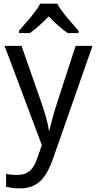

<svg xmlns="http://www.w3.org/2000/svg" viewBox="-20 -786 529 1046"><path d="M4.9 -536.1H97.2L202.1 -236.8Q209 -217.3 216.1 -195.8Q223.1 -174.3 229.2 -152.8Q235.4 -131.3 239.7 -111.3Q244.1 -91.3 246.1 -74.2H249Q251.5 -86.4 256.8 -107.4Q262.2 -128.4 268.8 -152.1Q275.4 -175.8 282.5 -198.7Q289.6 -221.7 294.9 -237.8L392.1 -536.1H483.9L272 69.8Q258.3 109.4 242.4 140.9Q226.6 172.4 205.6 194.3Q184.6 216.3 156.2 228.3Q127.9 240.2 88.9 240.2Q63.5 240.2 44.9 237.5Q26.4 234.9 13.2 231.9V161.1Q23.4 163.6 39.1 165.3Q54.7 167 71.8 167Q95.2 167 112.3 161.4Q129.4 155.8 142.1 145Q154.8 134.3 163.8 118.7Q172.9 103 180.2 83L208 4.9ZM407.7 -606H348.6Q323.7 -622.6 297.4 -646.2Q271 -669.9 245.6 -696.8Q219.2 -669.9 193.4 -646.2Q167.5 -622.6 142.6 -606H83.5V-619.1Q96.2 -633.3 112.8 -651.9Q129.4 -670.4 145.8 -690.2Q162.1 -710 176.5 -729.7Q190.9 -749.5 198.7 -766.1H292.5Q300.3 -749.5 314.7 -729.7Q329.1 -710 345.5 -690.2Q361.8 -670.4 378.7 -651.9Q395.5 -633.3 407.7 -619.1Z"/></svg>

Font: Droid Sans
Style: Regular
Weight: 400
Foundry: Ascender Corporation
Version: Version 1.00 build 114